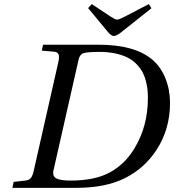

<svg xmlns="http://www.w3.org/2000/svg" viewBox="-20 -908 842 928"><path d="M405.8 -869.1 423.8 -888.2 514.2 -828.1Q537.6 -813 545.9 -813Q554.7 -813 582 -827.1L699.2 -888.2L711.9 -868.2L571.8 -756.8Q544.4 -733.9 529.8 -733.9Q516.6 -733.9 497.1 -758.8ZM40 0 45.9 -28.8 102.1 -35.2Q119.6 -36.6 128.7 -47.4Q137.7 -58.1 143.1 -83L262.2 -608.9Q267.6 -633.8 262.9 -645.3Q258.3 -656.7 241.2 -658.2L182.1 -663.1L188 -691.9H457Q630.4 -691.9 715.8 -620.1Q757.3 -585 779.5 -529.3Q801.8 -473.6 801.8 -411.1Q801.8 -281.7 734.9 -181.2Q677.7 -94.2 584 -47.1Q490.2 0 347.2 0ZM238.8 -85.9Q231.9 -55.7 252.9 -45.4Q273.9 -35.2 320.8 -35.2Q439 -35.2 511.5 -75Q584 -114.7 629.9 -190.9Q694.8 -298.3 694.8 -433.1Q694.8 -453.1 693.4 -470.7Q691.9 -488.3 686.3 -511.7Q680.7 -535.2 671.6 -554Q662.6 -572.8 645.3 -592.3Q627.9 -611.8 605 -625.2Q582 -638.7 547.1 -647.5Q512.2 -656.2 469.2 -657.2Q402.8 -657.2 384.3 -651.4Q365.7 -645.5 359.9 -620.1Z"/></svg>

Font: Linguistics Pro
Style: Italic
Weight: 400
Italic angle: -12°
Designer: Stefan Peev, Context Ltd
Foundry: Stefan Peev, Context Ltd
Version: Version 001.000